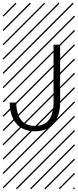

<svg xmlns="http://www.w3.org/2000/svg" viewBox="-23 -978 577 1424"><path d="M374 -646H422.9V-217.3Q422.9 -183.6 417 -153.6Q411.1 -123.5 397 -95.7Q382.8 -67.9 361.8 -47.9Q340.8 -27.8 308.8 -16.1Q276.9 -4.4 236.3 -4.4Q195.8 -4.4 163.6 -16.4Q131.3 -28.3 110.4 -48.3Q89.4 -68.4 75.2 -95.9Q61 -123.5 54.9 -153.8Q48.8 -184.1 48.8 -217.3H97.7Q97.7 -136.2 131.8 -90.3Q166 -44.4 236.3 -44.4Q306.6 -44.4 340.3 -90.1Q374 -135.7 374 -217.3ZM526.9 410.6 533.7 417.5 525.4 425.8 518.6 418.9ZM526.9 304.7 533.7 311.5 419.4 425.8 412.6 418.9ZM526.9 198.7 533.7 205.6 313.5 425.8 306.6 418.9ZM526.9 92.3 533.7 99.1 207.5 425.8 200.7 418.9ZM526.9 -13.2 533.7 -6.3 101.6 425.8 94.7 418.9ZM526.9 -119.1 533.7 -112.3 3.4 418 -3.4 411.1ZM526.9 -225.6 533.7 -218.8 3.4 311.5 -3.4 304.7ZM526.9 -331.5 533.7 -324.7 3.4 205.6 -3.4 198.7ZM526.9 -438 533.7 -431.2 3.4 99.1 -3.4 92.3ZM526.9 -543.5 533.7 -536.6 3.4 -6.3 -3.4 -13.2ZM526.9 -649.4 533.7 -642.6 3.4 -112.3 -3.4 -119.1ZM526.9 -755.9 533.7 -749 3.4 -218.8 -3.4 -225.6ZM526.9 -861.8 533.7 -855 3.4 -324.7 -3.4 -331.5ZM516.6 -958 523.4 -951.2 3.4 -431.2 -3.4 -438ZM411.1 -958 418 -951.2 3.4 -536.6 -3.4 -543.5ZM305.2 -958 312 -951.2 3.4 -642.6 -3.4 -649.4ZM198.7 -958 205.6 -951.2 3.4 -749 -3.4 -755.9ZM92.3 -958 99.1 -951.2 3.4 -855 -3.4 -861.8Z"/></svg>

Font: AzarMehrMSRS2
Style: Regular
Weight: 1
Designer: Amin Abedi
Version: Version 1.00